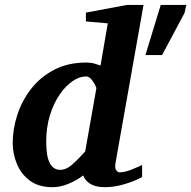

<svg xmlns="http://www.w3.org/2000/svg" viewBox="-20 -757 786 789"><path d="M569.8 -736.8 455.1 -89.8Q450.7 -65.4 457.8 -57.1Q464.8 -48.8 471.2 -48.8Q492.2 -48.8 519.8 -59.8Q547.4 -70.8 564 -79.1V-29.8Q538.6 -14.6 494.9 -1.2Q451.2 12.2 412.1 12.2Q374.5 12.2 352.3 -0.7Q330.1 -13.7 321.8 -36.1Q294.9 -15.6 261.5 -1.7Q228 12.2 195.8 12.2Q138.2 12.2 102.1 -15.1Q65.9 -42.5 49.1 -84.2Q32.2 -126 32.2 -168.9Q32.2 -226.1 51 -284.4Q69.8 -342.8 107.7 -391.6Q145.5 -440.4 202.4 -470.2Q259.3 -500 335 -500Q353.5 -500 368.4 -495.6Q383.3 -491.2 393.1 -487.8L422.9 -661.1L333 -668.9V-705.1L502 -736.8ZM376 -394Q376.5 -396.5 370.6 -408.4Q364.7 -420.4 355 -431.6Q345.2 -442.9 333 -442.9Q306.6 -442.9 278.3 -423.6Q250 -404.3 225.3 -368.7Q200.7 -333 185.3 -283.7Q169.9 -234.4 169.9 -174.8Q169.9 -114.3 184.6 -86.7Q199.2 -59.1 227.1 -59.1Q252.9 -59.1 278.8 -82.5Q304.7 -106 330.1 -134.8ZM577.6 -530.8 640.6 -736.8H745.6L738.3 -703.6L646 -530.8Z"/></svg>

Font: Charis
Style: Bold Italic
Weight: 700
Italic angle: -11°
Designer: Walt Agee, Miriam Martin, Annie Olsen, Victor Gaultney, Lorna Priest, Alan Ward, Bob Hallissy, Martin Hosken, Sharon Cor
Foundry: SIL Global
Version: Version 7.000